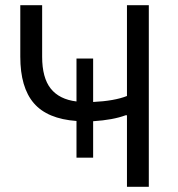

<svg xmlns="http://www.w3.org/2000/svg" viewBox="-20 -718 685 738"><path d="M468 -275H463Q415 -257 338 -252V-112H274V-253Q162 -261 110 -321.5Q58 -382 58 -500V-698H142V-500Q142 -419 175 -377.5Q208 -336 274 -328V-493H338V-326Q420 -330 468 -349V-698H552V0H468Z"/></svg>

Font: Aneliza
Style: Regular
Weight: 400
Designer: Mike Abbink, Paul van der Laan, Pieter van Rosmalen
Foundry: Bold Monday
Version: Version 3.001;September 8, 2019;FontCreator 11.5.0.2425 64-b